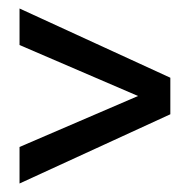

<svg xmlns="http://www.w3.org/2000/svg" viewBox="-20 -507 457 452"><path d="M26 -75 381 -238V-324L26 -487V-401L305 -281L26 -161Z"/></svg>

Font: Cabin Resolve
Style: Regular-Resolve
Weight: 400
Designer: Pablo Impallari
Foundry: Pablo Impallari. http://www.impallari.com Igino Marini. http://www.ikern.com
Version: Version 3.001